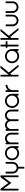

<svg xmlns="http://www.w3.org/2000/svg" viewBox="3232 -3972 964 7467"><g transform="rotate(-90 3713.5 -238.0)"><path d="M557.1 -700H625.8V0H557.1V-581.8L331.8 -276.8L108.1 -580.8V0H38.9V-700H108.1L331.8 -394.9Z M1079.3 -225.3V-500H1149V-225.3Q1149 -178.8 1131.6 -137.9Q1114.1 -97 1083.6 -66.4Q1053 -35.9 1012.1 -18.2Q987.4 -7.1 960.1 -2L961.1 224.2H890.4L889.4 -2Q862.1 -7.1 838.4 -18.2Q797 -35.9 766.7 -66.4Q736.4 -97 718.2 -137.9Q700 -178.8 700 -225.3V-225.8L699 -500H770.2L772.2 -225.8V-225.3Q772.2 -192.9 784.1 -164.9Q796 -136.9 817.2 -116.4Q838.4 -96 865.7 -84.1Q892.9 -72.2 925.3 -72.2Q957.1 -72.2 985.1 -84.1Q1013.1 -96 1034.1 -116.4Q1055.1 -136.9 1067.2 -164.9Q1079.3 -192.9 1079.3 -225.3Z M1215.2 -251Q1215.2 -308.1 1236.9 -358.1Q1258.6 -408.1 1296 -445.5Q1333.3 -482.8 1383.3 -504.3Q1433.3 -525.8 1490.4 -525.8Q1547.5 -525.8 1597.5 -504.3Q1647.5 -482.8 1684.8 -445.5Q1722.2 -408.1 1743.7 -358.1Q1765.2 -308.1 1765.2 -251V0H1695.5V-67.2Q1690.4 -62.1 1684.3 -56.1Q1647.5 -19.2 1597.5 2.5Q1547.5 24.2 1490.4 24.2Q1433.3 24.2 1383.3 2.5Q1333.3 -19.2 1296 -56.6Q1258.6 -93.9 1236.9 -143.9Q1215.2 -193.9 1215.2 -251ZM1285.4 -251Q1285.4 -209.1 1301.3 -171.5Q1317.2 -133.8 1345.2 -105.8Q1373.2 -77.8 1410.9 -61.9Q1448.5 -46 1490.4 -46Q1532.3 -46 1569.9 -61.9Q1607.6 -77.8 1635.6 -105.8Q1663.6 -133.8 1679.3 -171.2Q1693.4 -205.1 1695.5 -241.9V-251Q1695.5 -292.9 1679.5 -330.6Q1663.6 -368.2 1635.6 -396.2Q1607.6 -424.2 1569.9 -440.2Q1532.3 -456.1 1490.4 -456.1Q1448.5 -456.1 1410.9 -440.2Q1373.2 -424.2 1345.2 -396.2Q1317.2 -368.2 1301.3 -330.6Q1285.4 -292.9 1285.4 -251Z M2213.6 -300Q2213.6 -331.8 2201.5 -359.8Q2189.4 -387.9 2168.4 -408.8Q2147.5 -429.8 2118.9 -441.9Q2090.4 -454 2060.6 -454Q2028.3 -454 2000.8 -440.9Q1973.2 -427.8 1952.3 -406.3Q1931.3 -384.8 1918.4 -356.8Q1905.6 -328.8 1905.6 -300L1906.6 0H1836.4V-500H1905.6V-454Q1916.7 -470.2 1933.1 -483.6Q1949.5 -497 1969.9 -506.6Q1990.4 -516.2 2013.9 -521Q2037.4 -525.8 2060.6 -525.8Q2106.6 -525.8 2147.5 -507.8Q2188.4 -489.9 2218.9 -459.3Q2249.5 -428.8 2267.4 -387.4Q2285.4 -346 2285.4 -300L2286.4 0H2214.6Z M2359.6 -500H2430.8V-455.1Q2455.6 -486.9 2497.2 -506.3Q2538.9 -525.8 2583.8 -525.8Q2642.9 -525.8 2689.9 -497.5Q2736.9 -469.2 2768.7 -422.2Q2798.5 -469.2 2850 -497.5Q2901.5 -525.8 2961.6 -525.8Q3007.6 -525.8 3048.7 -507.8Q3089.9 -489.9 3120.2 -459.3Q3150.5 -428.8 3168.2 -387.4Q3185.9 -346 3185.9 -300L3186.9 0H3113.6L3112.6 -300Q3112.6 -331.8 3101.3 -359.8Q3089.9 -387.9 3069.2 -408.8Q3048.5 -429.8 3020.7 -441.9Q2992.9 -454 2961.6 -454Q2928.8 -454 2901.8 -441.9Q2874.7 -429.8 2853.8 -408.8Q2832.8 -387.9 2820.7 -359.8Q2808.6 -331.8 2808.6 -300L2809.6 0H2736.9V-300Q2734.8 -332.8 2722.2 -361.4Q2709.6 -389.9 2689.1 -410.4Q2668.7 -430.8 2641.2 -442.4Q2613.6 -454 2583.8 -454Q2551.5 -454 2524.5 -440.9Q2497.5 -427.8 2476.5 -406.3Q2455.6 -384.8 2443.2 -357.3Q2430.8 -329.8 2430.8 -300L2432.8 0H2360.6Z M3249.5 -251Q3249.5 -308.1 3271.2 -358.1Q3292.9 -408.1 3330.3 -445.5Q3367.7 -482.8 3417.7 -504.3Q3467.7 -525.8 3524.7 -525.8Q3581.8 -525.8 3631.8 -504.3Q3681.8 -482.8 3719.2 -445.5Q3756.6 -408.1 3778 -358.1Q3799.5 -308.1 3799.5 -251V0H3729.8V-67.2Q3724.7 -62.1 3718.7 -56.1Q3681.8 -19.2 3631.8 2.5Q3581.8 24.2 3524.7 24.2Q3467.7 24.2 3417.7 2.5Q3367.7 -19.2 3330.3 -56.6Q3292.9 -93.9 3271.2 -143.9Q3249.5 -193.9 3249.5 -251ZM3319.7 -251Q3319.7 -209.1 3335.6 -171.5Q3351.5 -133.8 3379.5 -105.8Q3407.6 -77.8 3445.2 -61.9Q3482.8 -46 3524.7 -46Q3566.7 -46 3604.3 -61.9Q3641.9 -77.8 3669.9 -105.8Q3698 -133.8 3713.6 -171.2Q3727.8 -205.1 3729.8 -241.9V-251Q3729.8 -292.9 3713.9 -330.6Q3698 -368.2 3669.9 -396.2Q3641.9 -424.2 3604.3 -440.2Q3566.7 -456.1 3524.7 -456.1Q3482.8 -456.1 3445.2 -440.2Q3407.6 -424.2 3379.5 -396.2Q3351.5 -368.2 3335.6 -330.6Q3319.7 -292.9 3319.7 -251Z M3871.7 -500H3940.9V-405.1Q3947 -415.2 3953 -421.2Q3990.9 -459.1 4040.9 -480.6Q4090.9 -502 4147 -502V-431.8Q4105.1 -431.8 4067.9 -415.9Q4030.8 -400 4002.8 -372Q3974.7 -343.9 3958.3 -306.6Q3941.9 -269.2 3941.9 -226.8V0H3872.7Z M4934.3 0H4847.5L4581.3 -322.2L4539.4 -272.2V0H4470.2V-700H4539.4V-382.8L4801.5 -700H4896.5L4628.3 -376.8Z M4989.4 -251Q4989.4 -308.1 5011.1 -358.1Q5032.8 -408.1 5070.2 -445.5Q5107.6 -482.8 5157.6 -504.3Q5207.6 -525.8 5264.6 -525.8Q5321.7 -525.8 5371.7 -504.3Q5421.7 -482.8 5459.1 -445.5Q5496.5 -408.1 5517.9 -358.1Q5539.4 -308.1 5539.4 -251V0H5469.7V-67.2Q5464.6 -62.1 5458.6 -56.1Q5421.7 -19.2 5371.7 2.5Q5321.7 24.2 5264.6 24.2Q5207.6 24.2 5157.6 2.5Q5107.6 -19.2 5070.2 -56.6Q5032.8 -93.9 5011.1 -143.9Q4989.4 -193.9 4989.4 -251ZM5059.6 -251Q5059.6 -209.1 5075.5 -171.5Q5091.4 -133.8 5119.4 -105.8Q5147.5 -77.8 5185.1 -61.9Q5222.7 -46 5264.6 -46Q5306.6 -46 5344.2 -61.9Q5381.8 -77.8 5409.8 -105.8Q5437.9 -133.8 5453.5 -171.2Q5467.7 -205.1 5469.7 -241.9V-251Q5469.7 -292.9 5453.8 -330.6Q5437.9 -368.2 5409.8 -396.2Q5381.8 -424.2 5344.2 -440.2Q5306.6 -456.1 5264.6 -456.1Q5222.7 -456.1 5185.1 -440.2Q5147.5 -424.2 5119.4 -396.2Q5091.4 -368.2 5075.5 -330.6Q5059.6 -292.9 5059.6 -251Z M5589.9 -429.8V-500H5639.9V-700H5710.6V-500H5841.9V-429.8H5710.6V0H5639.9V-429.8Z M6363.6 0H6276.8L6010.6 -322.2L5968.7 -272.2V0H5899.5V-700H5968.7V-382.8L6230.8 -700H6325.8L6057.6 -376.8Z M6806.1 -225.3V-500H6875.8V-225.3Q6875.8 -178.8 6858.3 -137.9Q6840.9 -97 6810.4 -66.4Q6779.8 -35.9 6738.9 -17.9Q6698 0 6652 0Q6606.1 0 6564.9 -17.9Q6523.7 -35.9 6493.4 -66.4Q6463.1 -97 6444.9 -137.9Q6426.8 -178.8 6426.8 -225.3V-225.8L6425.8 -500H6497L6499 -225.8V-225.3Q6499 -192.9 6510.9 -164.9Q6522.7 -136.9 6543.9 -116.4Q6565.2 -96 6592.4 -84.1Q6619.7 -72.2 6652 -72.2Q6683.8 -72.2 6711.9 -84.1Q6739.9 -96 6760.9 -116.4Q6781.8 -136.9 6793.9 -164.9Q6806.1 -192.9 6806.1 -225.3Z M7323.2 -225.3V-500H7392.9V-225.3Q7392.9 -178.8 7375.5 -137.9Q7358.1 -97 7327.5 -66.4Q7297 -35.9 7256.1 -17.9Q7215.2 0 7169.2 0Q7123.2 0 7082.1 -17.9Q7040.9 -35.9 7010.6 -66.4Q6980.3 -97 6962.1 -137.9Q6943.9 -178.8 6943.9 -225.3V-225.8L6942.9 -500H7014.1L7016.2 -225.8V-225.3Q7016.2 -192.9 7028 -164.9Q7039.9 -136.9 7061.1 -116.4Q7082.3 -96 7109.6 -84.1Q7136.9 -72.2 7169.2 -72.2Q7201 -72.2 7229 -84.1Q7257.1 -96 7278 -116.4Q7299 -136.9 7311.1 -164.9Q7323.2 -192.9 7323.2 -225.3Z"/></g></svg>

Font: Myanmar KatKuu
Style: Regular
Weight: 400
Designer: Khon Soe Zaw Thu
Foundry: MPUA
Version: Version 1.00 September 13, 2016, initial release